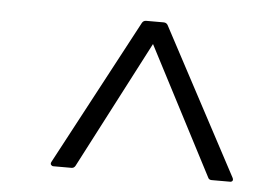

<svg xmlns="http://www.w3.org/2000/svg" viewBox="-35 -726 568 418"><g transform="rotate(5 249.0 -516.5)"><path d="M95 -350Q92 -350 90 -352.5Q88 -355 90 -359L260 -678Q263 -683 269 -683H307Q313 -683 316 -678L486 -359Q488 -355 486.5 -352.5Q485 -350 481 -350H441Q435 -350 433 -355L288 -634L143 -355Q140 -350 135 -350Z"/></g></svg>

Font: Sofia Sans Light
Style: Italic
Weight: 300
Italic angle: -9°
Version: Version 4.100-B